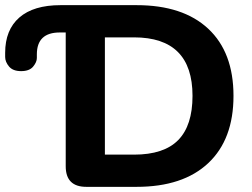

<svg xmlns="http://www.w3.org/2000/svg" viewBox="-20 -725 977 745"><path d="M315 0Q235 0 235 -80V-599H212Q123 -599 123 -514V-500Q123 -484 108.5 -466.5Q94 -449 62 -449Q30 -449 15 -467Q0 -485 0 -504V-520Q0 -609 55 -657Q110 -705 215 -705H510Q690 -705 788 -613.5Q886 -522 886 -353Q886 -184 788 -92Q690 0 510 0ZM387 -125H500Q616 -125 671.5 -181.5Q727 -238 727 -353Q727 -580 500 -580H387Z"/></svg>

Font: Chiron GoRound TC
Style: Bold
Weight: 700
Designer: Ryoko NISHIZUKA 西塚涼子 (kana, bopomofo & ideographs); Paul D. Hunt (Latin, Greek & Cyrillic); Sandoll Communications 산돌커뮤니
Foundry: Adobe
Version: Version 1.000;hotconv 1.1.1;makeotfexe 2.6.0